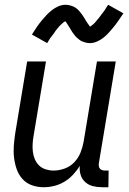

<svg xmlns="http://www.w3.org/2000/svg" viewBox="-20 -778 540 806"><path d="M163 8Q137 8 113.5 -0.5Q90 -9 74 -27Q58 -45 50 -68Q42 -91 39 -116Q36 -141 38 -167Q40 -193 44 -219L94 -520H173L121 -208Q118 -191 117 -174Q116 -157 118 -140.5Q120 -124 126.5 -109Q133 -94 144.5 -83Q156 -72 172 -67Q188 -62 205 -62Q228 -62 251.5 -70.5Q275 -79 292 -97Q309 -115 318 -137.5Q327 -160 331 -183L387 -520H466L395 -93Q394 -86 395 -80Q396 -74 399.5 -70Q403 -66 408.5 -64Q414 -62 421 -62H436L435 8H409Q389 8 370.5 3.5Q352 -1 338 -13.5Q324 -26 318.5 -44Q313 -62 315 -82Q303 -62 286.5 -44.5Q270 -27 250 -15Q230 -3 207.5 2.5Q185 8 163 8ZM178 -597 114 -633Q125 -651 135.5 -666Q146 -681 156 -693Q166 -705 175.5 -715Q185 -725 197.5 -735Q210 -745 225 -751.5Q240 -758 255 -758Q261 -758 266.5 -757Q272 -756 277 -754.5Q282 -753 287 -751Q292 -749 296.5 -746Q301 -743 304.5 -740Q308 -737 311.5 -733Q315 -729 318.5 -724.5Q322 -720 325 -716Q328 -712 330.5 -708Q333 -704 335.5 -700Q338 -696 341 -690.5Q344 -685 347.5 -680.5Q351 -676 353 -673Q355 -670 358 -666Q361 -668 364.5 -670.5Q368 -673 373 -677.5Q378 -682 379.5 -684Q381 -686 383.5 -689Q386 -692 388.5 -695Q391 -698 394 -701.5Q397 -705 400 -709Q403 -713 406 -717.5Q409 -722 413 -726.5Q417 -731 420 -736Q423 -741 426.5 -746.5Q430 -752 434 -758L498 -722Q486 -704 475.5 -689Q465 -674 455 -662Q445 -650 436 -640Q427 -630 414.5 -620Q402 -610 387 -603.5Q372 -597 357 -597Q349 -597 341 -599Q333 -601 326.5 -603.5Q320 -606 314 -610.5Q308 -615 303 -619.5Q298 -624 293 -630.5Q288 -637 284 -642.5Q280 -648 277 -654Q274 -660 269 -667Q264 -674 261 -679.5Q258 -685 254 -689Q250 -687 247 -684.5Q244 -682 239 -677.5Q234 -673 232 -671Q230 -669 227.5 -666Q225 -663 222.5 -660Q220 -657 217 -653.5Q214 -650 211.5 -646Q209 -642 206 -637.5Q203 -633 199 -628.5Q195 -624 191.5 -619Q188 -614 185 -608.5Q182 -603 178 -597Z"/></svg>

Font: Iosevka Curly
Style: Italic
Weight: 400
Italic angle: -9°
Monospace: yes
Designer: Belleve Invis
Foundry: Belleve Invis
Version: Version 22.1.2; ttfautohint (v1.8.4)